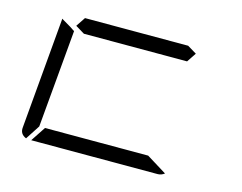

<svg xmlns="http://www.w3.org/2000/svg" viewBox="-79 -652 975 773"><g transform="rotate(15 408.0 -265.5)"><path d="M629 -469H405H199L161 -492L187 -531H411H617L655 -508ZM576 -62 660 -10Q647 0 632 0H364H105L146 -62H370ZM83 -2Q56 -13 59 -41L99 -500V-505L138 -482L150 -474L158 -469L140 -265L122 -62Z"/></g></svg>

Font: DSEG7 Modern
Style: Light Italic
Weight: 300
Italic angle: -5°
Designer: Keshikan(Twitter:@keshinomi_88pro)
Version: Version 0.46